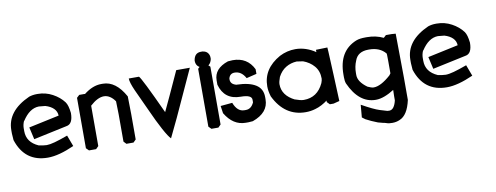

<svg xmlns="http://www.w3.org/2000/svg" viewBox="-70 -777 3158 1223"><g transform="rotate(-10 1509.0 -166.0)"><path d="M192 -411Q243 -411 287.5 -387Q332 -363 359 -327Q367 -316 372 -298.5Q377 -281 380 -255Q380 -183 337 -177L121 -131L103 -210L300 -252Q299 -279 280 -298Q261 -317 227 -327L186 -331Q125 -330 78 -256V-259Q72 -246 69.5 -234Q67 -222 67 -212V-192Q67 -120 142 -87Q157 -84 170.5 -82Q184 -80 193 -80Q213 -80 246 -89Q279 -98 331 -117L358 -45Q309 -23 266 -11.5Q223 0 187 0Q38 0 -10 -148L-13 -191V-212Q-13 -336 136 -403Q160 -411 187 -411Z M612 -403Q696 -403 755 -296L757 -182V-17L740 0H694L678 -17V-194L676 -278Q662 -299 643.5 -311Q625 -323 605 -323Q564 -323 515 -278V-17L498 0H452L435 -17V-343L452 -359H486L489 -358Q546 -403 602 -403Z M847 -407Q862 -395 972 -156Q989 -191 1017.5 -253Q1046 -315 1088 -407H1176L1038 -106L980 15Q964 0 934.5 -54.5Q905 -109 870 -187Q830 -272 805.5 -327Q781 -382 781 -407Z M1273 -495Q1296 -492 1306.5 -478.5Q1317 -465 1317 -448V-439Q1307 -393 1265 -393Q1214 -400 1214 -446Q1221 -495 1263 -495ZM1244 -407H1289L1306 -391V-17L1289 0H1244L1227 -17V-391Z M1453 -407Q1547 -407 1587 -325V-295L1521 -279Q1495 -327 1451 -327Q1420 -327 1412 -295V-289Q1412 -257 1453 -248L1451 -249Q1531 -247 1573.5 -220.5Q1616 -194 1616 -140V-125Q1616 -39 1512 -2L1484 0H1466Q1385 0 1334 -85L1327 -133L1403 -140Q1426 -80 1471 -80H1481Q1516 -80 1534 -120V-137Q1534 -169 1463 -169Q1358 -169 1330 -270V-298Q1330 -374 1422 -405Z M1858 -407Q1892 -407 1925 -396Q1958 -385 1987 -365V-380L2061 -382L2063 -353Q2065 -315 2066.5 -276.5Q2068 -238 2070 -200L2077 -33L2038 -23H2014L1997 -40V-50Q1982 -38 1960.5 -26.5Q1939 -15 1917 -9Q1887 0 1855 0Q1719 0 1652 -138Q1646 -158 1643.5 -174Q1641 -190 1641 -204Q1641 -318 1755 -382Q1804 -407 1858 -407ZM1720 -204Q1720 -131 1801 -91L1800 -92Q1817 -86 1830.5 -82.5Q1844 -79 1856 -79Q1944 -79 1984 -165Q1991 -183 1991 -194Q1991 -242 1963.5 -274.5Q1936 -307 1891 -323L1894 -322L1853 -328Q1814 -326 1782.5 -307Q1751 -288 1731 -250Q1720 -220 1720 -204Z M2321 -403Q2378 -403 2426 -380L2442 -395H2479L2505 -393L2508 -109V36Q2487 132 2434 153Q2412 163 2386 163Q2376 163 2366.5 162Q2357 161 2346 157Q2342 156 2337.5 154.5Q2333 153 2329 153Q2321 151 2312 148.5Q2303 146 2295 144Q2274 136 2255.5 127.5Q2237 119 2220 110L2200 95L2207 14Q2284 57 2320 68L2370 83L2369 82Q2374 83 2379 83Q2397 83 2408.5 67Q2420 51 2426 24V-2L2427 -43Q2396 -23 2365.5 -11.5Q2335 0 2308 0Q2199 0 2138 -136Q2132 -152 2132 -176V-194Q2132 -346 2250 -394Q2263 -399 2278 -401Q2293 -403 2311 -403ZM2212 -177Q2212 -133 2269 -92Q2280 -87 2290 -83.5Q2300 -80 2308 -80Q2354 -80 2419 -138L2428 -150V-228Q2428 -279 2426 -279Q2389 -323 2321 -323H2316Q2246 -323 2227 -267Q2212 -232 2212 -190Z M2773 -411Q2824 -411 2868.5 -387Q2913 -363 2940 -327Q2948 -316 2953 -298.5Q2958 -281 2961 -255Q2961 -183 2918 -177L2702 -131L2684 -210L2881 -252Q2880 -279 2861 -298Q2842 -317 2808 -327L2767 -331Q2706 -330 2659 -256V-259Q2653 -246 2650.5 -234Q2648 -222 2648 -212V-192Q2648 -120 2723 -87Q2738 -84 2751.5 -82Q2765 -80 2774 -80Q2794 -80 2827 -89Q2860 -98 2912 -117L2939 -45Q2890 -23 2847 -11.5Q2804 0 2768 0Q2619 0 2571 -148L2568 -191V-212Q2568 -336 2717 -403Q2741 -411 2768 -411Z"/></g></svg>

Font: Ekushey Kolom
Style: Bold
Weight: 700
Designer: Al Mamun Sumon
Foundry: Al Mamun Sumon
Version: Version 1.0